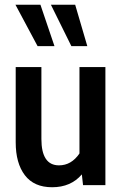

<svg xmlns="http://www.w3.org/2000/svg" viewBox="-20 -778 511 807"><path d="M423 -496V0H329L324 -45Q278 9 199 9Q123 9 84.5 -41.5Q46 -92 46 -180V-496H154V-194Q154 -83 228 -83Q280 -83 314 -133V-496ZM138 -584 45 -758H150L209 -584ZM280 -584 194 -758H296L347 -584Z"/></svg>

Font: Cabin Condensed SemiBold
Style: Regular
Weight: 600
Width: 3
Designer: Pablo Impallari
Foundry: Pablo Impallari. http://www.impallari.com Igino Marini. http://www.ikern.com
Version: Version 2.001